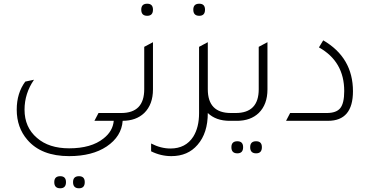

<svg xmlns="http://www.w3.org/2000/svg" viewBox="-20 -650 1989 1033"><path d="M640 0Q634 84 554 138Q476 190 352 190Q202 190 127 102Q70 36 70 -60Q70 -149 116 -211L163 -221Q112 -147 112 -60Q112 35 179 92Q243 148 352 148Q471 148 537 95Q587 56 592 0H488L510 -42H643V0ZM304 363Q272 363 272 330Q272 298 304 298Q335 298 335 330Q335 363 304 363ZM405 363Q373 363 373 330Q373 298 405 298Q436 298 436 330Q436 363 405 363Z M772 -565Q740 -565 740 -598Q740 -630 772 -630Q803 -630 803 -598Q803 -565 772 -565ZM589 0V-42H632Q756 -42 756 -170V-398L803 -423V-169Q803 -88 756 -42Q712 0 639 0Z M1052 -565Q1020 -565 1020 -598Q1020 -630 1052 -630Q1083 -630 1083 -598Q1083 -565 1052 -565ZM1222 -42H1265V0H1215Q1142 0 1098 -42Q1098 66 1043 129Q991 190 902 190Q845 190 793 164V122Q845 149 897 149Q979 149 1020 85Q1051 35 1051 -41V-398L1098 -423V-170Q1098 -42 1222 -42Z M1205 0V-42H1248Q1372 -42 1372 -170V-398L1419 -423V-169Q1419 -88 1372 -42Q1328 0 1255 0ZM1257 175Q1225 175 1225 142Q1225 110 1257 110Q1288 110 1288 142Q1288 175 1257 175ZM1358 175Q1326 175 1326 142Q1326 110 1358 110Q1389 110 1389 142Q1389 175 1358 175Z M1519 0 1541 -42H1738Q1790 -42 1811 -68.5Q1832 -95 1832 -160Q1832 -319 1696 -395L1719 -433Q1879 -340 1879 -159Q1879 0 1745 0Z"/></svg>

Font: TajawalTap
Style: Regular
Weight: 300
Designer: Boutros Fonts
Foundry: Created by Boutros International 2017
Version: Version 2.700